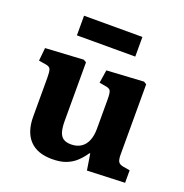

<svg xmlns="http://www.w3.org/2000/svg" viewBox="-133 -851 941 983"><g transform="rotate(20 337.5 -359.0)"><path d="M255 14Q174 14 132.5 -30.5Q91 -75 91 -158V-370Q91 -402 86 -415Q81 -428 58 -431L21 -437L28 -508L235 -520L250 -511V-194Q250 -155 257 -132.5Q264 -110 279.5 -100Q295 -90 321 -90Q352 -90 374 -104Q396 -118 407.5 -145Q419 -172 419 -210V-371Q419 -406 413 -417Q407 -428 385 -431L351 -437L362 -508L563 -520L578 -511V-129Q578 -101 584.5 -90Q591 -79 609 -75L649 -68V0L444 8L430 -80H426Q407 -52 384.5 -31Q362 -10 331 2Q300 14 255 14ZM159 -625V-732H477V-625Z"/></g></svg>

Font: Literata 18pt
Style: Bold
Weight: 700
Designer: Latin by Veronika Burian and Jose Scaglione. Greek by Irene Vlachou. Cyrillic by Vera Evstafieva.
Foundry: TypeTogether
Version: Version 3.103;gftools[0.9.29]